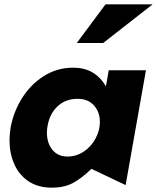

<svg xmlns="http://www.w3.org/2000/svg" viewBox="-20 -856 726 888"><path d="M339 -399Q387 -399 414.5 -368.5Q442 -338 442 -292Q442 -253 422 -215.5Q402 -178 367.5 -155Q333 -132 292 -132Q248 -132 222.5 -163Q197 -194 197 -243Q197 -258 200 -274Q210 -331 247 -365Q284 -399 339 -399ZM655 -531H483L470 -457Q444 -500 407 -521.5Q370 -543 318 -543Q244 -543 182.5 -504Q121 -465 81.5 -401.5Q42 -338 29 -265Q24 -233 24 -207Q24 -147 46 -97Q68 -47 112 -17.5Q156 12 220 12Q276 12 316 -9Q356 -30 403 -75L561 0ZM335 -657H457L686 -836H468Z"/></svg>

Font: Geom ExtraBold
Style: Bold Italic
Weight: 800
Italic angle: -10°
Version: Version 1.102